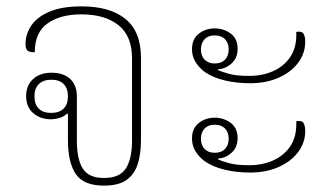

<svg xmlns="http://www.w3.org/2000/svg" viewBox="-20 -572 1019 602"><path d="M306 10Q242 10 217.5 -26.5Q193 -63 193 -133V-215L190 -216Q182 -207 167.5 -202.5Q153 -198 139 -198Q107 -198 84.5 -217Q62 -236 62 -271Q62 -304 83.5 -324Q105 -344 142 -344Q179 -344 200 -324.5Q221 -305 221 -270V-131Q221 -73 239.5 -43.5Q258 -14 306 -14Q356 -14 375 -44.5Q394 -75 394 -131V-389Q394 -459 351.5 -493Q309 -527 235 -527Q169 -527 129 -498.5Q89 -470 89 -408Q78 -408 71.5 -410.5Q65 -413 62.5 -418.5Q60 -424 60 -434Q60 -464 77.5 -491Q95 -518 134 -535Q173 -552 236 -552Q325 -552 373.5 -512.5Q422 -473 422 -391V-133Q422 -90 412 -58Q402 -26 377 -8Q352 10 306 10ZM140 -218Q166 -218 179.5 -231.5Q193 -245 193 -270Q193 -295 179.5 -308.5Q166 -322 141 -322Q116 -322 102 -308.5Q88 -295 88 -270Q88 -245 101.5 -231.5Q115 -218 140 -218Z M764 -311Q721 -311 684 -320Q647 -329 621 -347Q603 -361 592.5 -378.5Q582 -396 582 -418Q582 -450 603.5 -466.5Q625 -483 653 -483Q681 -483 703 -467Q725 -451 725 -419Q725 -390 706 -373Q687 -356 664 -355V-352Q675 -347 698 -340.5Q721 -334 761 -334Q803 -334 836.5 -349Q870 -364 889.5 -392.5Q909 -421 909 -462V-472Q926 -475 931.5 -466.5Q937 -458 937 -441Q937 -405 915 -375.5Q893 -346 854 -328.5Q815 -311 764 -311ZM653 -373Q674 -373 685.5 -385Q697 -397 697 -417Q697 -437 685.5 -449Q674 -461 653 -461Q633 -461 621.5 -449Q610 -437 610 -417Q610 -397 621.5 -385Q633 -373 653 -373ZM764 -31Q721 -31 684 -40Q647 -49 621 -67Q603 -81 592.5 -98.5Q582 -116 582 -138Q582 -170 603.5 -186.5Q625 -203 653 -203Q681 -203 703 -187Q725 -171 725 -139Q725 -110 706 -93Q687 -76 664 -75V-72Q675 -67 698 -60.5Q721 -54 761 -54Q803 -54 836.5 -69Q870 -84 889.5 -112.5Q909 -141 909 -182V-192Q926 -195 931.5 -186.5Q937 -178 937 -161Q937 -125 915 -95.5Q893 -66 854 -48.5Q815 -31 764 -31ZM653 -93Q674 -93 685.5 -105Q697 -117 697 -137Q697 -157 685.5 -169Q674 -181 653 -181Q633 -181 621.5 -169Q610 -157 610 -137Q610 -117 621.5 -105Q633 -93 653 -93Z"/></svg>

Font: Noto Serif Thai Thin
Style: Regular
Weight: 250
Version: Version 2.001